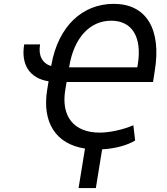

<svg xmlns="http://www.w3.org/2000/svg" viewBox="-20 -757 856 987"><path d="M186.1 -528.8H104.4C86.6 -423.7 133.5 -354 229.8 -339.1L222.7 -296.5C195 -127.1 267.4 -16.3 416.9 6.7L383.9 209.9H472.7L505 10.7C571 7.1 634.6 -9.9 674.7 -34.8L665.5 -112.9C609.4 -89.5 543.3 -75.3 492.2 -75.3C359.7 -75.3 292.6 -158.4 315.7 -295.8L322.4 -335.6H766.7L775.6 -393.1C811.1 -608 731.2 -737.2 565.3 -737.2C400.9 -737.2 279.8 -619.3 244.7 -426.5L242.9 -417.3C197.4 -431.5 175.8 -471.6 186.1 -528.8ZM335.2 -410.9 336.3 -416.5C360.1 -561.8 441.4 -650.6 551.8 -650.6C659.1 -650.6 710.6 -566.4 688.6 -427.2L685.7 -410.9Z"/></svg>

Font: Margiela Sans Text
Style: Italic
Weight: 400
Italic angle: -9.39999°
Designer: Stefan Endress, Andreas Faust
Version: Version 1.100;FEAKit 1.0